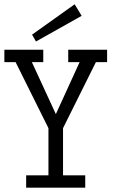

<svg xmlns="http://www.w3.org/2000/svg" viewBox="-30 -867 596 887"><path d="M464.8 -580.1H413.1L261.2 -274.9V-57.1H363.8V0H90.8V-57.1H193.8V-274.9L42 -580.1H-9.8V-637.2H169.9V-580.1H117.2L228 -339.8L337.9 -580.1H285.2V-637.2H464.8ZM347.2 -793.9 136.2 -675.3 118.2 -707 314.9 -847.2Z"/></svg>

Font: Anonymous Pro
Style: Regular
Weight: 400
Monospace: yes
Designer: Mark Simonson
Version: Version 1.003